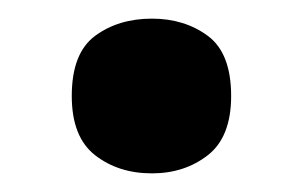

<svg xmlns="http://www.w3.org/2000/svg" viewBox="-20 -455 325 206"><path d="M57 -352Q57 -398 82 -416.5Q107 -435 143 -435Q178 -435 203 -416.5Q228 -398 228 -352Q228 -308 203 -288.5Q178 -269 143 -269Q107 -269 82 -288.5Q57 -308 57 -352Z"/></svg>

Font: Noto Sans NKo Unjoined
Style: Bold
Weight: 700
Designer: Monotype Design Team
Foundry: Monotype Imaging Inc.
Version: Version 2.004